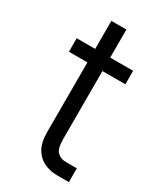

<svg xmlns="http://www.w3.org/2000/svg" viewBox="-164 -687 628 747"><g transform="rotate(30 150.5 -313.0)"><path d="M277.5 -62V0H223.5Q194 0 167.2 -12Q140.5 -24 123.8 -51.5Q107 -79 107 -125.5V-439.5H24V-500H107V-626H174.5V-500H277.5V-439.5H174.5V-134Q174.5 -90.5 189.8 -76.2Q205 -62 228.5 -62Z"/></g></svg>

Font: Overused Grotesk Book
Style: Regular
Weight: 375
Version: Version 0.004